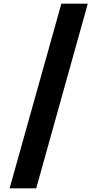

<svg xmlns="http://www.w3.org/2000/svg" viewBox="-20 -853 528 1039"><path d="M312 -833H455L176 166H32Z"/></svg>

Font: Noto Sans Gurmukhi UI ExtraBold
Style: Regular
Weight: 800
Designer: Jelle Bosma - Monotype Design Team
Foundry: Monotype Imaging Inc.
Version: Version 2.004; ttfautohint (v1.8.4.7-5d5b)